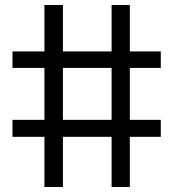

<svg xmlns="http://www.w3.org/2000/svg" viewBox="-20 -749 693 769"><path d="M158 0V-201H30V-269H158V-477H30V-543H158V-729H232V-543H427V-729H500V-543H624V-477H500V-269H624V-201H500V0H427V-201H232V0ZM232 -269H427V-477H232Z"/></svg>

Font: Hubot Sans
Style: Regular
Weight: 400
Designer: Deni Anggara
Foundry: GitHub, Inc., Subsidiary of Microsoft Corporation
Version: Version 2.000